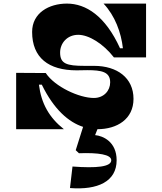

<svg xmlns="http://www.w3.org/2000/svg" viewBox="-20 -720 904 1070"><path d="M416 -526C475 -526 555 -477 615 -400H794V-700H557C621 -632 655 -539 665 -451H649C567 -631 459 -700 353 -700C253 -700 159 -648 159 -542C159 -398 251 -328 407 -328C427 -328 447 -329 466 -329C546 -329 594 -320 594 -261C594 -215 559 -174 503 -174C422 -174 286 -236 235 -313L70 -314V0H336C254 -65 210 -143 197 -248H213C281 -109 363 -39 443 -13L402 117L420 134C528 130 600 141 600 173C600 210 518 218 384 208L370 328C524 340 630 292 630 173C630 70 554 37 510 33L523 0C632 0 724 -56 724 -169C724 -286 633 -353 504 -353H451C351 -353 315 -365 315 -427C315 -479 354 -526 416 -526Z"/></svg>

Font: Space Cowgirl Black
Style: Regular
Weight: 900
Designer: Valery Marier
Foundry: Valery Marier
Version: Version 1.000;hotconv 1.0.109;makeotfexe 2.5.65596